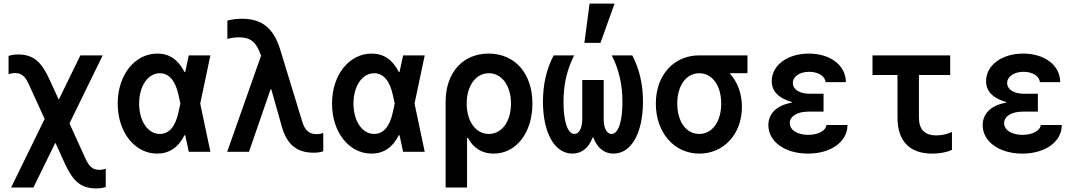

<svg xmlns="http://www.w3.org/2000/svg" viewBox="-20 -850 6040 1075"><path d="M42 200H167L290 -51L340 59C383 153 424 205 518 205C537 205 554 203 572 197V94C561 99 548 101 536 101C494 101 476 77 455 30L369 -159L555 -540H430L309 -292L260 -399C217 -493 176 -545 82 -545C63 -545 46 -543 28 -537V-434C39 -439 52 -441 64 -441C106 -441 124 -417 145 -370L230 -184Z M861 -550C735 -550 639 -431 639 -270C639 -110 734 10 860 10C927 10 978 -24 1013 -93H1017L1037 0H1158L1101 -270L1158 -540H1037L1017 -447H1013C978 -516 928 -550 861 -550ZM979 -220C962 -141 926 -100 875 -100C808 -100 759 -172 759 -270C759 -368 808 -440 875 -440C925 -440 962 -399 979 -320L990 -270Z M1252 0H1374L1495 -350H1499L1558 -141C1586 -41 1642 5 1736 5C1755 5 1772 3 1790 -3V-106C1779 -101 1766 -99 1753 -99C1711 -99 1687 -120 1672 -170L1549 -572C1511 -695 1445 -745 1334 -745C1307 -745 1282 -742 1253 -735V-632C1275 -638 1296 -641 1318 -641C1382 -641 1414 -616 1440 -543L1442 -539Z M2061 -550C1935 -550 1839 -431 1839 -270C1839 -110 1934 10 2060 10C2127 10 2178 -24 2213 -93H2217L2237 0H2358L2301 -270L2358 -540H2237L2217 -447H2213C2178 -516 2128 -550 2061 -550ZM2179 -220C2162 -141 2126 -100 2075 -100C2008 -100 1959 -172 1959 -270C1959 -368 2008 -440 2075 -440C2125 -440 2162 -399 2179 -320L2190 -270Z M2744 10C2870 10 2961 -107 2961 -270C2961 -438 2864 -550 2716 -550C2570 -550 2475 -442 2475 -280V200H2595V-78H2600C2631 -20 2679 10 2744 10ZM2593 -270C2593 -370 2644 -440 2717 -440C2790 -440 2841 -370 2841 -270C2841 -170 2790 -100 2717 -100C2644 -100 2593 -170 2593 -270Z M3415 10C3515 10 3580 -106 3580 -281C3580 -375 3561 -463 3520 -540H3405C3446 -461 3465 -376 3465 -278C3465 -170 3442 -100 3404 -100C3377 -100 3360 -134 3360 -182V-402H3240V-182C3240 -134 3223 -100 3196 -100C3158 -100 3135 -170 3135 -278C3135 -376 3154 -461 3195 -540H3080C3039 -463 3020 -375 3020 -281C3020 -106 3085 10 3185 10C3239 10 3277 -24 3298 -80H3302C3323 -24 3361 10 3415 10ZM3421 -830H3281L3252 -610H3342Z M3895 -100C3822 -100 3772 -169 3772 -270C3772 -371 3822 -440 3895 -440C3968 -440 4018 -371 4018 -270C4018 -169 3968 -100 3895 -100ZM3896 10C4032 10 4134 -99 4134 -251C4134 -325 4110 -390 4068 -436V-440H4165V-540H3895C3755 -540 3652 -432 3652 -270C3652 -108 3754 10 3896 10Z M4602 -390H4716C4716 -484 4629 -550 4509 -550C4388 -550 4301 -484 4301 -396C4301 -340 4337 -301 4413 -279V-275C4330 -261 4282 -215 4282 -149C4282 -57 4375 10 4504 10C4633 10 4725 -57 4725 -150H4607C4604 -118 4561 -95 4505 -95C4444 -95 4402 -122 4402 -161C4402 -199 4444 -225 4506 -225H4591V-325H4514C4457 -325 4419 -349 4419 -385C4419 -421 4457 -448 4511 -448C4561 -448 4600 -424 4602 -390Z M5125 -193V-430H5300V-540H4865V-430H5005V-193C5005 -60 5072 10 5200 10C5241 10 5280 3 5310 -11V-111C5281 -98 5251 -92 5223 -92C5157 -92 5125 -125 5125 -193Z M5802 -390H5916C5916 -484 5829 -550 5709 -550C5588 -550 5501 -484 5501 -396C5501 -340 5537 -301 5613 -279V-275C5530 -261 5482 -215 5482 -149C5482 -57 5575 10 5704 10C5833 10 5925 -57 5925 -150H5807C5804 -118 5761 -95 5705 -95C5644 -95 5602 -122 5602 -161C5602 -199 5644 -225 5706 -225H5791V-325H5714C5657 -325 5619 -349 5619 -385C5619 -421 5657 -448 5711 -448C5761 -448 5800 -424 5802 -390Z"/></svg>

Font: CommitMono
Style: 700Regular
Weight: 700
Monospace: yes
Designer: Eigil Nikolajsen
Foundry: Eigil Nikolajsen
Version: Version 1.143